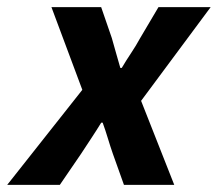

<svg xmlns="http://www.w3.org/2000/svg" viewBox="-60 -516 608 536"><path d="M-39.8 0 169.8 -265.2 83.6 -496.1H222.4L252.2 -409.7Q257.9 -388.5 264 -367.9Q270.2 -347.4 275.9 -326.4H279.9Q292.2 -347.2 306 -367.9Q319.9 -388.7 331.3 -409.7L382.4 -496.1H528.1L333.9 -234.5L426.4 0H286L255.1 -86.6Q247.7 -107.9 241 -130.2Q234.3 -152.4 226.6 -173.6H222.6Q209.6 -152.4 195.4 -130.9Q181.3 -109.3 166.5 -86.9L107.1 0Z"/></svg>

Font: Source Sans 3 VF
Style: Italic
Weight: 200
Italic angle: -11°
Designer: Paul D. Hunt
Foundry: Adobe Systems Incorporated
Version: Version 3.042;hotconv 1.0.118;makeotfexe 2.5.65603